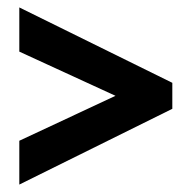

<svg xmlns="http://www.w3.org/2000/svg" viewBox="-20 -617 513 517"><path d="M32 -238V-120L444 -324V-394L32 -597V-478L291 -359Z"/></svg>

Font: Noto Sans Hebrew ExtraCondensed
Style: Bold
Weight: 700
Width: 2
Designer: Monotype Design Team
Foundry: Monotype Imaging Inc.
Version: Version 2.004